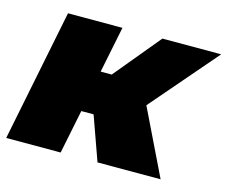

<svg xmlns="http://www.w3.org/2000/svg" viewBox="-85 -659 911 770"><g transform="rotate(15 371.0 -273.5)"><path d="M507 -272 639 0H377L312 -182H261L224 0H-2L108 -547H334L295 -355H341L500 -547H744Z"/></g></svg>

Font: Montserrat Alternates Black
Style: Italic
Weight: 900
Italic angle: -11.3°
Designer: Julieta Ulanovsky
Foundry: Julieta Ulanovsky
Version: Version 7.200